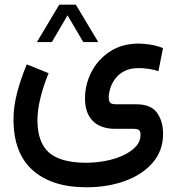

<svg xmlns="http://www.w3.org/2000/svg" viewBox="-20 -562 761 826"><path d="M234.9 -542H306.2L402.8 -380.9H338.4L270.5 -496.1L203.1 -380.9H138.7ZM189 -247.1Q167 -193.4 154.1 -141.4Q141.1 -89.4 141.1 -44.9Q141.1 50.8 190.7 94.2Q240.2 137.7 348.6 138.2Q391.1 138.2 432.9 130.4Q474.6 122.6 508.8 106.9Q543 91.3 563.7 69.1Q584.5 46.9 584.5 17.6Q584.5 3.4 578.4 -2.2Q572.3 -7.8 552.2 -7.8H475.6Q413.1 -7.8 379.4 -41.5Q345.7 -75.2 345.7 -138.2Q345.7 -199.2 373.8 -253.2Q401.9 -307.1 453.6 -340.8Q505.4 -374.5 577.1 -374.5Q595.2 -374.5 624.5 -370.4Q653.8 -366.2 681.2 -355L661.6 -255.9Q640.6 -262.7 618.7 -265.9Q596.7 -269 577.1 -269Q539.6 -269 514.6 -255.9Q489.7 -242.7 475.1 -222.4Q460.4 -202.1 454.1 -181.2Q447.8 -160.2 447.8 -144.5Q447.8 -127.4 453.9 -120.4Q460 -113.3 480.5 -113.3H568.4Q629.9 -112.8 655.8 -76.4Q681.6 -40 681.6 13.7Q681.6 85.4 637.7 137Q593.8 188.5 518.8 216.1Q443.8 243.7 351.1 243.7Q203.6 243.7 120.8 170.4Q38.1 97.2 38.1 -48.3Q38.1 -103.5 53.5 -162.6Q68.8 -221.7 95.2 -285.2Z"/></svg>

Font: Vazir Medium FD-UI
Style: Medium-FD-UI
Weight: 500
Designer: Saber Rastikerdar
Foundry: Saber Rastikerdar
Version: Version 30.1.0